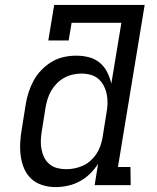

<svg xmlns="http://www.w3.org/2000/svg" viewBox="-20 -755 640 783"><path d="M207 8Q179 8 153 0Q127 -8 108 -25.5Q89 -43 78.5 -67.5Q68 -92 64.5 -119Q61 -146 62.5 -174Q64 -202 69 -230L85 -330Q89 -355 97 -379.5Q105 -404 117.5 -427Q130 -450 149.5 -470Q169 -490 192 -503.5Q215 -517 240.5 -522.5Q266 -528 291 -528Q318 -528 343 -521.5Q368 -515 387 -499Q406 -483 417 -461Q428 -439 434 -414L475 -662H272L260 -590H177L201 -735H570L461 -74H512L513 0H366L380 -87Q366 -65 346.5 -46Q327 -27 304 -15Q281 -3 256 2.5Q231 8 207 8ZM250 -65Q267 -65 284.5 -68.5Q302 -72 318.5 -79.5Q335 -87 349 -99.5Q363 -112 373 -127Q383 -142 389 -159Q395 -176 398 -193L414 -293Q418 -313 418.5 -332Q419 -351 415.5 -369.5Q412 -388 403.5 -404.5Q395 -421 381.5 -433Q368 -445 349.5 -450Q331 -455 312 -455Q295 -455 277 -451Q259 -447 242.5 -438Q226 -429 212.5 -415.5Q199 -402 189.5 -386Q180 -370 174.5 -352.5Q169 -335 166 -318L150 -218Q147 -199 146.5 -180.5Q146 -162 149.5 -144.5Q153 -127 161 -111.5Q169 -96 182.5 -85Q196 -74 213.5 -69.5Q231 -65 250 -65Z"/></svg>

Font: Iosevka Plex Etoile
Style: Italic
Weight: 400
Italic angle: -9°
Designer: Belleve Invis
Foundry: Belleve Invis
Version: Version 25.1.1; ttfautohint (v1.8.4)